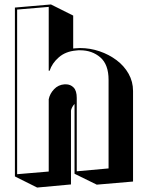

<svg xmlns="http://www.w3.org/2000/svg" viewBox="-20 -786 665 863"><path d="M315 -5V-319Q302 -304 299 -289V43L147 57L47 7V-752L209 -766L309 -716V-568Q312 -568 315 -568.5Q318 -569 321 -569Q326 -569 330.5 -569.5Q335 -570 340 -570Q385 -570 427.5 -555.5Q470 -541 504 -515.5Q538 -490 558 -454.5Q578 -419 578 -377V30L415 44ZM468 -427Q468 -496 431 -528Q394 -560 340 -560Q336 -560 331.5 -560Q327 -560 322 -559Q275 -555 244.5 -528.5Q214 -502 203 -468H199V-755L57 -743V-3L199 -15V-340Q204 -365 223 -385Q242 -405 270 -407H276Q297 -407 311 -392.5Q325 -378 325 -346V-16L468 -29Z"/></svg>

Font: Rampart One
Style: Regular
Weight: 400
Designer: Fontworks Inc.
Foundry: Fontworks Inc.
Version: Version 1.100